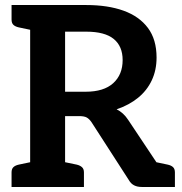

<svg xmlns="http://www.w3.org/2000/svg" viewBox="-20 -744 726 764"><path d="M100 0V-724H323Q409 -724 471.5 -701.5Q534 -679 568.5 -633Q603 -587 603 -515Q603 -465 584 -424.5Q565 -384 529.5 -355Q494 -326 444 -309Q471 -296 490 -267L668 0H544Q508 0 493 -27L344 -258Q335 -271 325 -276.5Q315 -282 295 -282H239V0ZM239 -379H321Q393 -379 430.5 -413Q468 -447 468 -505Q468 -560 432.5 -589Q397 -618 323 -618H239ZM577 0 525 -114 593 -100ZM26 0V-58Q26 -72 33.5 -79Q41 -86 55 -89L112 -101L125 0ZM125 -724 112 -623 55 -635Q41 -638 33.5 -645Q26 -652 26 -666V-724ZM215 0 227 -101 285 -89Q298 -86 306 -79Q314 -72 314 -58V0ZM577 0 590 -101 647 -89Q661 -86 668.5 -79Q676 -72 676 -58V0Z"/></svg>

Font: Aleo
Style: Bold
Weight: 700
Designer: Alessio Laiso
Foundry: Alessio Laiso
Version: Version 2.001;gftools[0.9.29]